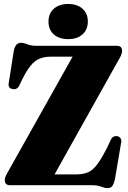

<svg xmlns="http://www.w3.org/2000/svg" viewBox="-20 -930 642 964"><path d="M581 -639 254 -54.5H364Q399 -54.5 423.2 -65.5Q447.5 -76.5 469.8 -106.8Q492 -137 520.5 -194L535.5 -226.5Q546.5 -250.5 570.5 -246Q581 -243.5 586.2 -233.5Q591.5 -223.5 587.5 -209.5L556.5 -27Q551 -5 543.2 4.8Q535.5 14.5 519 14.5Q505.5 14.5 487.8 7.2Q470 0 442 0H30.5Q4 0 4 -26.5Q4 -40 17 -62L344.5 -645.5H236.5Q203 -645.5 178.8 -635.5Q154.5 -625.5 134 -600.5Q113.5 -575.5 91 -530L78 -503Q66 -477 42 -483Q19 -488 24 -513.5L49 -673.5Q57 -715 84.5 -715Q99.5 -715 117.8 -707.5Q136 -700 164 -700H567Q593 -700 593 -674.5Q593 -667.5 590.2 -658.8Q587.5 -650 581 -639ZM322.5 -733.5Q277 -733.5 250.2 -757.2Q223.5 -781 223.5 -822Q223.5 -862 250.2 -886Q277 -910 322.5 -910Q368 -910 394.5 -886Q421 -862 421 -822Q421 -781.5 394.5 -757.5Q368 -733.5 322.5 -733.5Z"/></svg>

Font: Fraunces 144pt Soft Black
Style: Regular
Weight: 900
Version: Version 1.000;[b76b70a41]